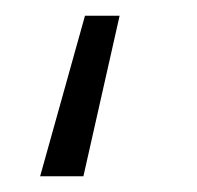

<svg xmlns="http://www.w3.org/2000/svg" viewBox="-20 -14 250 244"><path d="M31 210 88 6H132L86 210Z"/></svg>

Font: Geologica Roman Thin
Style: Regular
Weight: 250
Designer: Sindre Bremnes, Frode Helland
Foundry: Monokrom Skriftforlag AS
Version: Version 1.010;gftools[0.9.28]